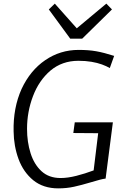

<svg xmlns="http://www.w3.org/2000/svg" viewBox="-20 -1030 694 1058"><path d="M301 8Q218.5 8 163 -37Q108.5 -82 82.2 -153.5Q56 -225 55 -306Q52 -435.5 99 -540Q146.5 -642 229.2 -698.5Q312 -755 413 -755Q441 -755 464.5 -753.2Q488 -751.5 510.5 -747.5Q533 -743.5 557 -737.2Q581 -731 609 -722L585 -655Q567 -665.5 541.8 -674.8Q516.5 -684 484 -689.5Q451.5 -695 412 -695Q322.5 -695 258 -641Q194.5 -586.5 161.8 -500.2Q129 -414 129 -320Q129 -247.5 148.5 -185.8Q168 -124 208.8 -86.5Q249.5 -49 314 -49Q353 -49 400.5 -61Q448 -73 496 -91L521 -296L384 -297L392 -356H602L562 -46Q546.5 -44 529.8 -39.5Q513 -35 479 -25Q429 -10 388 -1Q347 8 301 8ZM367 -817 249 -978 282 -1010 403 -874 566 -1010 597 -978 433 -817Z"/></svg>

Font: Koeln Type Sans Light
Style: Italic
Weight: 300
Italic angle: -7.5°
Designer: Eben Sorkin
Foundry: Eben Sorkin
Version: Version 2.001